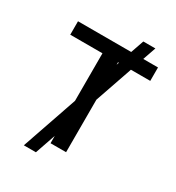

<svg xmlns="http://www.w3.org/2000/svg" viewBox="-212 -949 1074 1170"><g transform="rotate(30 325.5 -364.0)"><path d="M136 92.3H220.9L270.6 -51.8V0H380V-369.3L470.9 -632.8H606.9V-727.3H503.2L535.2 -819.6H450.3L418.3 -727.3H44V-632.8H270.6V-298.3ZM380 -615.4V-632.8H386Z"/></g></svg>

Font: Magic Ui Pro Medium
Style: Regular
Weight: 500
Designer: Stefan Endress, Andreas Faust
Version: Version 1.000;FEAKit 1.0